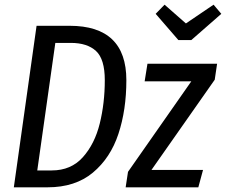

<svg xmlns="http://www.w3.org/2000/svg" viewBox="-20 -799 964 819"><path d="M519 -457Q519 -330 485 -227.5Q451 -125 376 -62.5Q301 0 183 0H39L136 -689H277Q519 -689 519 -457ZM216 -616 139 -72H201Q283 -72 333.5 -128.5Q384 -185 405.5 -272Q427 -359 427 -457Q427 -547 389.5 -581.5Q352 -616 282 -616ZM896 -459 626 -74H846L826 0H516L526 -66L796 -452H597L609 -527H906ZM924 -740 796 -628H741L644 -740L682 -779L773 -699L891 -779Z"/></svg>

Font: Fira Sans Compressed
Style: Italic
Weight: 400
Width: 1
Italic angle: -8°
Designer: bBox Type GmbH & Carrois Corporate GbR & Edenspiekermann AG
Foundry: bBox Type GmbH & Carrois Corporate GbR & Edenspiekermann AG
Version: Version 4.301